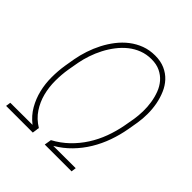

<svg xmlns="http://www.w3.org/2000/svg" viewBox="-197 -851 981 981"><g transform="rotate(45 293.5 -360.5)"><path d="M290 -38.1Q335.4 -62.5 371.1 -96.9Q406.7 -131.3 433.1 -172.6Q459.5 -213.9 476.8 -260.7Q494.1 -307.6 503.4 -357.4L513.7 -415.5Q518.1 -443.8 518.8 -475.3Q519.5 -506.8 514.6 -537.8Q509.8 -568.8 499 -597.2Q488.3 -625.5 469.7 -647Q451.2 -668.5 424.3 -681.4Q397.5 -694.3 361.3 -694.3Q325.7 -694.3 294.4 -682.4Q263.2 -670.4 237.3 -649.7Q211.4 -628.9 190.2 -601.3Q168.9 -573.7 152.8 -542.7Q136.7 -511.7 125.7 -479Q114.7 -446.3 108.9 -415.5L98.6 -357.4Q91.3 -313.5 91.3 -267.6Q91.3 -221.7 102.3 -179.2Q113.3 -136.7 137.5 -100.1Q161.6 -63.5 203.1 -38.1L200.7 -26.4H201.2L197.3 0H4.4L8.3 -26.4L168.5 -26.9Q130.9 -56.2 108.6 -95Q86.4 -133.8 75.9 -177.2Q65.4 -220.7 65.4 -267.1Q65.4 -313.5 72.3 -357.4L82 -414.6Q88.4 -449.7 100.3 -485.8Q112.3 -522 129.9 -556.2Q147.5 -590.3 170.7 -620.1Q193.8 -649.9 222.9 -672.4Q252 -694.8 286.4 -707.8Q320.8 -720.7 361.3 -720.7Q401.9 -720.7 432.4 -707Q462.9 -693.4 484.4 -670.2Q505.9 -647 519 -616.2Q532.2 -585.4 538.6 -551.5Q544.9 -517.6 544.9 -482.2Q544.9 -446.8 539.6 -414.6L529.8 -357.4Q521 -307.6 503.9 -259.3Q486.8 -210.9 460.7 -167.7Q434.6 -124.5 399.4 -88.4Q364.3 -52.2 319.3 -25.9L481 -26.4L477.5 0H283.7Z"/></g></svg>

Font: Roboto Mono Thin
Style: Italic
Weight: 250
Designer: Google
Version: Version 2.000985; 2015; ttfautohint (v1.3)